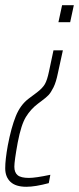

<svg xmlns="http://www.w3.org/2000/svg" viewBox="-71 -530 303 736"><path d="M153 -445 167 -510H212L198 -445ZM-51 115Q-51 82 -41 27Q-28 -41 -10.5 -84.5Q7 -128 39 -152L71 -176Q92 -192 101 -207.5Q110 -223 117 -257L134 -337H170L151 -250Q144 -215 134 -195Q124 -175 115 -165.5Q106 -156 87 -142L75 -133Q47 -112 28.5 -82Q10 -52 -3 16Q-16 87 -16 109Q-16 131 -3.5 141.5Q9 152 40 152Q65 152 122 140L116 172Q64 186 30 186Q-11 186 -31 167Q-51 148 -51 115Z"/></svg>

Font: Saira Ultra Condensed Thin
Style: Italic
Weight: 100
Width: 1
Italic angle: -12°
Designer: Hector Gatti with collaboration of the Omnibus-Type team
Foundry: Omnibus-Type
Version: Version 1.001; ttfautohint (v1.8)